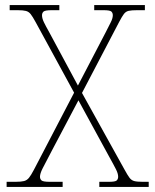

<svg xmlns="http://www.w3.org/2000/svg" viewBox="-20 -734 610 754"><path d="M6 0V-20H41Q63 -20 74.5 -23Q86 -26 94 -36Q102 -46 113 -67L271 -370L120 -647Q108 -669 100.5 -678.5Q93 -688 82 -691Q71 -694 49 -694H18V-714H213V-694H184Q157 -694 151 -688.5Q145 -683 145 -674Q145 -662 152.5 -646.5Q160 -631 173 -608L286 -398L395 -607Q406 -629 414.5 -645.5Q423 -662 423 -674Q423 -683 417.5 -688.5Q412 -694 386 -694H350V-714H549V-694H519Q497 -694 485.5 -691.5Q474 -689 466.5 -679Q459 -669 448 -648L302 -369L469 -68Q481 -46 488.5 -36Q496 -26 507 -23Q518 -20 540 -20H564V0H370V-20H408Q433 -20 438.5 -25.5Q444 -31 444 -40Q444 -52 435.5 -69Q427 -86 408 -120L288 -340L184 -143Q157 -92 147 -72Q137 -52 137 -40Q137 -31 143 -25.5Q149 -20 176 -20H226V0Z"/></svg>

Font: Noto Serif Thin
Style: Regular
Weight: 100
Designer: Monotype Design Team
Foundry: Monotype Imaging Inc.
Version: Version 2.015